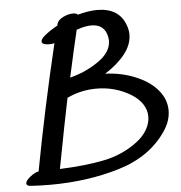

<svg xmlns="http://www.w3.org/2000/svg" viewBox="-57 -898 900 954"><g transform="rotate(-5 393.0 -421.5)"><path d="M670 -295Q670 -327 651 -356.5Q632 -386 594 -409Q517 -455 425 -455Q347 -455 278 -422Q254 -307 210 -75V-73Q338 -78 431.5 -97Q525 -116 598 -171Q633 -197 651.5 -229.5Q670 -262 670 -295ZM427 -770Q395 -770 353 -755Q334 -677 300 -521Q377 -540 442.5 -585Q508 -630 508 -688Q508 -693 506 -705Q494 -770 427 -770ZM773 -316Q773 -264 739 -214Q659 -95 500.5 -47Q342 1 155 1Q105 1 60 -2Q37 -3 37 -16Q37 -30 61.5 -49Q86 -68 103 -70Q161 -380 237 -698Q225 -695 211 -695Q195 -695 184.5 -699Q174 -703 174 -712Q174 -723 192 -739Q216 -760 259 -784Q259 -787 261 -793Q266 -811 291.5 -824Q317 -837 341 -837Q360 -837 365 -829Q420 -844 462 -844Q571 -844 603 -756Q612 -732 612 -709Q612 -658 574.5 -611Q537 -564 475 -525Q562 -522 637 -488Q700 -460 736.5 -415Q773 -370 773 -316Z"/></g></svg>

Font: Sedgwick Ave
Style: Regular
Weight: 400
Designer: Kevin Burke, Pedro Vergani
Foundry: Google, Inc.
Version: Version 1.000